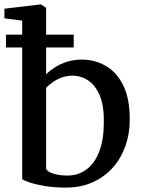

<svg xmlns="http://www.w3.org/2000/svg" viewBox="-23 -839 642 870"><path d="M-3 -756V-799.5L160 -819H162.5L186 -803.5V-502.5Q202.5 -519 226.5 -534.2Q250.5 -549.5 281 -559.2Q311.5 -569 348 -569Q405.5 -569 455 -541.2Q504.5 -513.5 534.8 -453.5Q565 -393.5 565 -297Q565 -232.5 545 -176.5Q525 -120.5 487.2 -78.5Q449.5 -36.5 396 -12.8Q342.5 11 275.5 11Q223 11 180.8 4Q138.5 -3 111.5 -12.2Q84.5 -21.5 77.5 -27V-745.5ZM305 -496Q278 -496 254.8 -487Q231.5 -478 214 -465.2Q196.5 -452.5 186 -441V-74Q192.5 -59.5 220.8 -51.5Q249 -43.5 281.5 -43.5Q331.5 -43.5 368.5 -70.8Q405.5 -98 426.2 -151Q447 -204 447.5 -282Q449 -358 429.5 -405Q410 -452 377.2 -474Q344.5 -496 305 -496ZM4 -682H311V-624H4Z"/></svg>

Font: Merriweather 20pt Medium
Style: Regular
Weight: 500
Version: Version 2.100